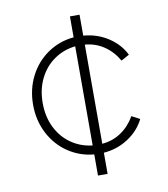

<svg xmlns="http://www.w3.org/2000/svg" viewBox="-83 -815 773 885"><g transform="rotate(-10 303.5 -372.5)"><path d="M304 -99Q237 -105 182.5 -142Q128 -179 97 -239.5Q66 -300 66 -373Q66 -446 97 -506.5Q128 -567 182.5 -604Q237 -641 304 -647V-745H349V-647Q413 -642 464.5 -608.5Q516 -575 541 -524L503 -503Q477 -548 437.5 -574.5Q398 -601 349 -605V-141Q398 -145 437.5 -171.5Q477 -198 503 -243L541 -223Q516 -172 464.5 -138Q413 -104 349 -99V0H304ZM304 -141V-605Q249 -599 205 -568.5Q161 -538 136 -487.5Q111 -437 111 -373Q111 -309 136 -258.5Q161 -208 205 -177.5Q249 -147 304 -141Z"/></g></svg>

Font: Eudoxus Sans ExtraLight
Style: Regular
Weight: 200
Designer: Stijn de Vries
Foundry: tokotype
Version: Version 2.005